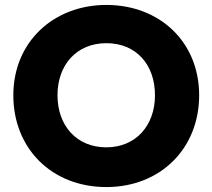

<svg xmlns="http://www.w3.org/2000/svg" viewBox="-20 -736 861 778"><path d="M34 -350C34 -134 190 22 411 22C630 22 787 -134 787 -350C787 -566 627 -716 411 -716C197 -716 34 -566 34 -350ZM213 -350C213 -474 291 -561 411 -561C532 -561 608 -474 608 -350C608 -226 529 -139 411 -139C291 -139 213 -226 213 -350Z"/></svg>

Font: Jost
Style: Bold
Weight: 700
Version: Version 3.710